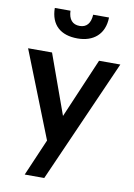

<svg xmlns="http://www.w3.org/2000/svg" viewBox="-101 -812 752 1074"><g transform="rotate(10 275.0 -274.5)"><path d="M149 -500H13L207 -10L117 199H228L537 -500H416L271 -161ZM275 -673C234 -673 212 -699 210 -748H121C122 -651 180 -602 275 -602C365 -602 427 -652 429 -748H339C336 -698 314 -673 275 -673Z"/></g></svg>

Font: Perun SemiBold
Style: Regular
Weight: 600
Foundry: Copyright (c) Stefan Peev, Context Ltd, 2016
Version: Version 1.089